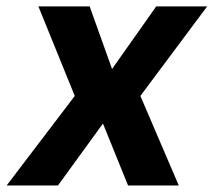

<svg xmlns="http://www.w3.org/2000/svg" viewBox="-41 -565 651 585"><path d="M232.2 -545.5H76L186.8 -272.7L-20.6 0H135.7L272.7 -188.6L349.1 0H503.6L386.7 -272.7L590.2 -545.5H435L300.4 -354.8Z"/></svg>

Font: Magic Ui Pro
Style: Bold Italic
Weight: 700
Italic angle: -9.39999°
Designer: Stefan Endress, Andreas Faust
Version: Version 1.000;FEAKit 1.0